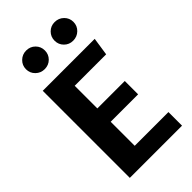

<svg xmlns="http://www.w3.org/2000/svg" viewBox="-276 -999 1079 1079"><g transform="rotate(-45 264.0 -459.0)"><path d="M167 -918Q199 -918 220.5 -896.5Q242 -875 242 -844Q242 -813 220.5 -791.5Q199 -770 167 -770Q136 -770 114 -791.5Q92 -813 92 -844Q92 -875 114 -896.5Q136 -918 167 -918ZM393 -918Q425 -918 447 -896.5Q469 -875 469 -844Q469 -813 447 -791.5Q425 -770 393 -770Q362 -770 340.5 -791.5Q319 -813 319 -844Q319 -875 340.5 -896.5Q362 -918 393 -918ZM486 -692 470 -585H220V-405H438V-299H220V-108H488V0H73V-692Z"/></g></svg>

Font: Fira Sans SemiBold
Style: Regular
Weight: 600
Designer: bBox Type GmbH & Carrois Corporate GbR & Edenspiekermann AG
Foundry: bBox Type GmbH & Carrois Corporate GbR & Edenspiekermann AG
Version: Version 4.301;PS 004.301;hotconv 1.0.88;makeotf.lib2.5.64775